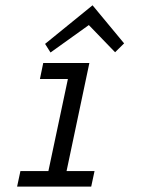

<svg xmlns="http://www.w3.org/2000/svg" viewBox="-20 -687 586 707"><path d="M315.9 0H43L55.2 -57.1H158.2L230 -396H127L139.2 -455.1H309.1L225.1 -57.1H328.1ZM437 -527.3 403.8 -494.6 307.1 -594.7 166 -493.7 146 -525.4 320.8 -667.5Z"/></svg>

Font: Anonymous Pro
Style: Italic
Weight: 400
Italic angle: -12°
Monospace: yes
Designer: Mark Simonson
Version: Version 1.003